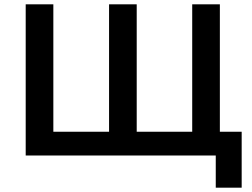

<svg xmlns="http://www.w3.org/2000/svg" viewBox="-20 -720 1165 889"><path d="M99 0V-700H227V-110H485V-700H613V-110H870V-700H998V0ZM979 149V0H867V-110H1099V149Z"/></svg>

Font: Montserrat SemiBold
Style: Regular
Weight: 600
Designer: Julieta Ulanovsky
Foundry: Julieta Ulanovsky
Version: Version 9.000; ttfautohint (v1.8.4.7-5d5b)